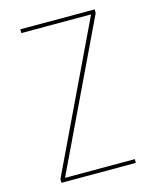

<svg xmlns="http://www.w3.org/2000/svg" viewBox="-111 -812 722 888"><g transform="rotate(-15 250.0 -367.5)"><path d="M72 0V-18L406 -717H72V-735H428V-717L94 -18H428V0Z"/></g></svg>

Font: Iosevka SS04 Thin
Style: Regular
Weight: 100
Monospace: yes
Designer: Belleve Invis
Foundry: Belleve Invis
Version: Version 19.0.0; ttfautohint (v1.8.4)